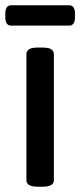

<svg xmlns="http://www.w3.org/2000/svg" viewBox="-28 -705 304 727"><path d="M117 2Q92 2 82 -4.5Q72 -11 72 -23V-500Q72 -512 82 -518.5Q92 -525 117 -525H131Q156 -525 166 -518.5Q176 -512 176 -500V-23Q176 -11 166 -4.5Q156 2 131 2ZM14 -608Q-8 -608 -8 -641V-652Q-8 -685 14 -685H234Q256 -685 256 -652V-641Q256 -608 234 -608Z"/></svg>

Font: Asap Semi Condensed Medium
Style: Regular
Weight: 500
Width: 4
Designer: Pablo Cosgaya
Foundry: Omnibus-Type
Version: Version 3.001; ttfautohint (v1.8.4.7-5d5b)